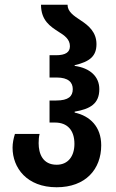

<svg xmlns="http://www.w3.org/2000/svg" viewBox="-20 -780 488 810"><path d="M219 10C341 10 407 -66 407 -167C407 -245 360 -291 295 -305V-309C360 -320 399 -342 399 -404C399 -457 360 -493 295 -502V-505C360 -520 387 -544 387 -594C387 -644 354 -672 322 -693C290 -714 265 -731 265 -760H153C153 -693 193 -668 227 -646C253 -630 275 -614 275 -585C275 -560 257 -547 216 -547H189V-453H219C269 -453 287 -432 287 -404C287 -374 269 -356 217 -356H189V-263H212C264 -263 294 -231 294 -173C294 -122 268 -85 219 -85C160 -85 143 -132 143 -176C143 -190 144 -203 147 -215H43C37 -196 33 -176 33 -157C33 -72 93 10 219 10Z"/></svg>

Font: Noto Sans Georgian ExtraCondensed SemiBold
Style: Regular
Weight: 600
Width: 2
Designer: Monotype Design Team, Akaki Razmadze
Foundry: Google LLC
Version: Version 2.005